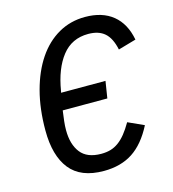

<svg xmlns="http://www.w3.org/2000/svg" viewBox="-108 -800 815 902"><g transform="rotate(-15 300.0 -349.0)"><path d="M287 12Q175 12 122.5 -54Q70 -120 70 -243Q70 -348 93 -434Q116 -520 157.5 -581.5Q199 -643 257.5 -676.5Q316 -710 387 -710Q471 -710 522.5 -668Q574 -626 589 -546L502 -521Q490 -578 461 -603.5Q432 -629 381 -629Q301 -629 253.5 -568.5Q206 -508 189 -404L187 -395H403L390 -313H173L172 -305Q169 -284 166.5 -262Q164 -240 164 -219Q164 -150 195.5 -109.5Q227 -69 296 -69Q321 -69 341.5 -75Q362 -81 380.5 -94.5Q399 -108 416 -129Q433 -150 451 -181L528 -146Q486 -64 428 -26Q370 12 287 12Z"/></g></svg>

Font: IBM Plex Mono Text
Style: Italic
Weight: 450
Italic angle: -9°
Monospace: yes
Designer: Mike Abbink, Paul van der Laan, Pieter van Rosmalen
Foundry: Bold Monday
Version: Version 2.1